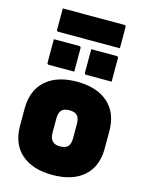

<svg xmlns="http://www.w3.org/2000/svg" viewBox="-142 -1053 883 1156"><g transform="rotate(15 300.0 -475.5)"><path d="M300 -564Q424 -564 494 -502Q564 -440 564 -326V-220Q564 -106 494.5 -44.5Q425 17 300 17Q176 17 106 -44.5Q36 -106 36 -220V-326Q36 -440 106 -502Q176 -564 300 -564ZM300 -386Q266 -386 251 -369.5Q236 -353 236 -317V-229Q236 -193 253 -177Q268 -161 300 -161Q334 -161 349 -177Q364 -193 364 -229V-317Q364 -355 348 -371Q332 -386 300 -386ZM98 -775H256Q267 -775 267 -764V-618H109Q98 -618 98 -629ZM331 -775H489Q500 -775 500 -764V-618H342Q331 -618 331 -629ZM102 -968H485Q496 -968 496 -957V-825H113Q102 -825 102 -836Z"/></g></svg>

Font: Recursive Sn Lnr St Blk
Style: Regular
Weight: 900
Version: Version 1.079;hotconv 1.0.112;makeotfexe 2.5.65598; ttfautoh